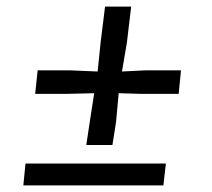

<svg xmlns="http://www.w3.org/2000/svg" viewBox="-20 -564 646 584"><path d="M242.5 -123 253 -193 266.5 -280.5 182.5 -278.5H87L94.5 -350H194L277 -346.5L286 -434.5L299.5 -544H379L366 -434.5L351 -346.5L421.5 -350H530.5L523.5 -278.5H410L341 -280.5L333 -193L322 -123ZM51 0 57.5 -66.5H484.5L477 0Z"/></svg>

Font: Merriweather 48pt SemiBold
Style: Italic
Weight: 600
Italic angle: -7.8°
Designer: Eben Sorkin
Foundry: Eben Sorkin
Version: Version 2.101